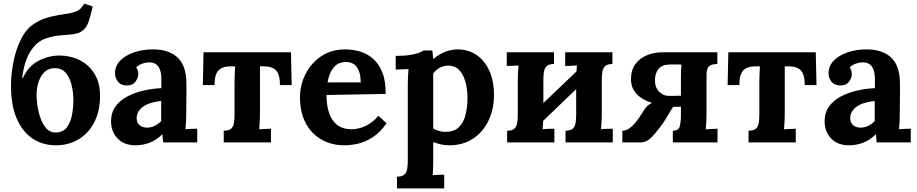

<svg xmlns="http://www.w3.org/2000/svg" viewBox="-20 -790 5088 1065"><path d="M290 16Q218 16 162 -20.5Q106 -57 73.5 -130.5Q41 -204 41 -313Q41 -380 55 -449Q69 -518 97.5 -574.5Q126 -631 169 -658Q212 -686 257.5 -696.5Q303 -707 343 -712.5Q383 -718 407 -729Q419 -735 427.5 -743Q436 -751 447 -770L494 -754Q483 -703 473 -674Q463 -645 449 -630Q435 -615 413 -606Q387 -599 361.5 -597.5Q336 -596 305.5 -593Q275 -590 235 -577Q185 -561 149.5 -506Q114 -451 103 -357H107Q136 -422 191.5 -451.5Q247 -481 306 -482Q371 -482 422.5 -456Q474 -430 504.5 -380Q535 -330 535 -259Q535 -175 503.5 -113Q472 -51 416.5 -17.5Q361 16 290 16ZM290 -55Q330 -56 350.5 -83Q371 -110 379 -151Q387 -192 387 -234Q387 -275 377.5 -316.5Q368 -358 345 -385.5Q322 -413 281 -412Q247 -411 225.5 -389Q204 -367 193.5 -334Q183 -301 183 -266Q183 -215 195 -166Q207 -117 230.5 -85.5Q254 -54 290 -55Z M885 0Q883 -14 882.5 -23.5Q882 -33 881 -46Q847 -12 809 2Q771 16 732 16Q668 16 632 -22Q596 -60 596 -117Q596 -165 620.5 -199Q645 -233 685.5 -254.5Q726 -276 775.5 -287.5Q825 -299 875 -301V-353Q875 -379 868.5 -400Q862 -421 846.5 -433Q831 -445 803 -444Q784 -443 766 -436Q748 -429 735 -416Q743 -407 745 -396.5Q747 -386 747 -378Q747 -358 731 -336.5Q715 -315 680 -316Q650 -317 634 -337Q618 -357 618 -384Q618 -424 646.5 -453.5Q675 -483 723 -499.5Q771 -516 829 -516Q917 -516 965.5 -470.5Q1014 -425 1014 -325Q1014 -291 1014 -267Q1014 -243 1013.5 -219Q1013 -195 1013 -161Q1013 -147 1012 -121.5Q1011 -96 1009 -73Q1026 -75 1045 -75.5Q1064 -76 1074 -76V0ZM874 -230Q846 -227 821 -220Q796 -213 777.5 -201Q759 -189 748.5 -172Q738 -155 738 -134Q739 -106 756 -94Q773 -82 795 -82Q818 -82 838 -92Q858 -102 874 -118Q874 -128 874 -137.5Q874 -147 874 -157Q874 -175 874 -193.5Q874 -212 874 -230Z M1221 0V-65Q1249 -65 1261.5 -76Q1274 -87 1277.5 -107.5Q1281 -128 1281 -154V-339Q1281 -353 1282 -376.5Q1283 -400 1284 -422H1259Q1214 -422 1192 -399.5Q1170 -377 1170 -318H1105L1109 -500H1594L1598 -318H1533Q1533 -377 1511 -399.5Q1489 -422 1444 -422H1422V-161Q1422 -147 1421 -121.5Q1420 -96 1418 -73L1483 -76V0Z M1891 16Q1818 16 1762 -16.5Q1706 -49 1675 -108.5Q1644 -168 1644 -249Q1644 -319 1675 -380Q1706 -441 1762.5 -478.5Q1819 -516 1894 -516Q1936 -516 1976 -504.5Q2016 -493 2048.5 -465Q2081 -437 2100.5 -389Q2120 -341 2119 -269L1791 -263Q1791 -209 1804.5 -166Q1818 -123 1849 -98Q1880 -73 1932 -73Q1952 -73 1977.5 -80Q2003 -87 2029.5 -103.5Q2056 -120 2079 -148L2124 -106Q2088 -55 2047 -28.5Q2006 -2 1965.5 7Q1925 16 1891 16ZM1797 -333H1981Q1980 -375 1969.5 -399.5Q1959 -424 1941 -435Q1923 -446 1899 -446Q1855 -446 1830 -414.5Q1805 -383 1797 -333Z M2182 255V190Q2210 190 2222.5 179Q2235 168 2238.5 147.5Q2242 127 2242 101V-322Q2242 -340 2243 -362.5Q2244 -385 2246 -407Q2230 -406 2208 -405.5Q2186 -405 2175 -404V-480Q2222 -480 2253.5 -485Q2285 -490 2303.5 -497Q2322 -504 2329 -510H2378Q2380 -500 2381 -485.5Q2382 -471 2383 -462Q2418 -492 2452.5 -504Q2487 -516 2518 -516Q2578 -516 2623.5 -485Q2669 -454 2694.5 -397Q2720 -340 2720 -263Q2720 -183 2689 -119.5Q2658 -56 2602.5 -20Q2547 16 2472 16Q2445 16 2423.5 10.5Q2402 5 2383 -2V94Q2383 108 2382.5 133.5Q2382 159 2380 182Q2396 180 2415 179.5Q2434 179 2444 179V255ZM2456 -59Q2502 -60 2527.5 -86.5Q2553 -113 2563 -156Q2573 -199 2573 -248Q2573 -294 2562 -335Q2551 -376 2527 -401.5Q2503 -427 2464 -426Q2439 -425 2418 -413.5Q2397 -402 2383 -382Q2383 -351 2383 -320.5Q2383 -290 2383 -260Q2383 -230 2383 -199.5Q2383 -169 2383 -138.5Q2383 -108 2383 -77Q2394 -70 2414 -64Q2434 -58 2456 -59Z M3053 -435Q3026 -435 3013.5 -424Q3001 -413 2997.5 -393Q2994 -373 2994 -346V-161Q2994 -147 2993 -121.5Q2992 -96 2990 -73Q3006 -75 3025.5 -75.5Q3045 -76 3055 -76V0H2793V-65Q2821 -65 2833 -76Q2845 -87 2848.5 -107.5Q2852 -128 2852 -154V-339Q2852 -353 2853 -379Q2854 -405 2856 -427Q2840 -426 2821 -425Q2802 -424 2791 -424V-500H3053ZM3201 -416 3249 -366 2962 -90 2913 -141ZM3377 -435Q3350 -435 3337.5 -424Q3325 -413 3321.5 -393Q3318 -373 3318 -346V-161Q3318 -147 3317 -121.5Q3316 -96 3314 -73Q3330 -75 3349.5 -75.5Q3369 -76 3379 -76V0H3117V-65Q3145 -65 3157 -76Q3169 -87 3172.5 -107.5Q3176 -128 3176 -154V-339Q3176 -353 3177 -379Q3178 -405 3180 -427Q3164 -426 3145 -425Q3126 -424 3115 -424V-500H3377Z M3432 0V-65Q3453 -65 3471 -78Q3489 -91 3503 -108Q3517 -125 3524 -135L3556 -185Q3563 -196 3573.5 -205Q3584 -214 3597 -219Q3542 -236 3511 -269Q3480 -302 3480 -351Q3480 -401 3504 -434Q3528 -467 3568 -483.5Q3608 -500 3656 -500H3959V-435Q3944 -435 3930 -431.5Q3916 -428 3907.5 -415.5Q3899 -403 3899 -374V-161Q3899 -147 3898 -121.5Q3897 -96 3895 -73L3960 -76V0H3712V-65Q3744 -65 3750.5 -89.5Q3757 -114 3757 -154V-198L3714 -197Q3706 -187 3695 -168Q3684 -149 3671 -127.5Q3658 -106 3643 -87Q3612 -45 3588 -22.5Q3564 0 3532 0ZM3695 -258Q3711 -258 3726 -258.5Q3741 -259 3757 -259V-372Q3757 -390 3758 -405Q3759 -420 3760 -432Q3739 -432 3719.5 -432.5Q3700 -433 3682 -431Q3652 -430 3633 -408Q3614 -386 3613 -347Q3612 -306 3636 -281.5Q3660 -257 3695 -258Z M4132 0V-65Q4160 -65 4172.5 -76Q4185 -87 4188.5 -107.5Q4192 -128 4192 -154V-339Q4192 -353 4193 -376.5Q4194 -400 4195 -422H4170Q4125 -422 4103 -399.5Q4081 -377 4081 -318H4016L4020 -500H4505L4509 -318H4444Q4444 -377 4422 -399.5Q4400 -422 4355 -422H4333V-161Q4333 -147 4332 -121.5Q4331 -96 4329 -73L4394 -76V0Z M4843 0Q4841 -14 4840.5 -23.5Q4840 -33 4839 -46Q4805 -12 4767 2Q4729 16 4690 16Q4626 16 4590 -22Q4554 -60 4554 -117Q4554 -165 4578.5 -199Q4603 -233 4643.5 -254.5Q4684 -276 4733.5 -287.5Q4783 -299 4833 -301V-353Q4833 -379 4826.5 -400Q4820 -421 4804.5 -433Q4789 -445 4761 -444Q4742 -443 4724 -436Q4706 -429 4693 -416Q4701 -407 4703 -396.5Q4705 -386 4705 -378Q4705 -358 4689 -336.5Q4673 -315 4638 -316Q4608 -317 4592 -337Q4576 -357 4576 -384Q4576 -424 4604.5 -453.5Q4633 -483 4681 -499.5Q4729 -516 4787 -516Q4875 -516 4923.5 -470.5Q4972 -425 4972 -325Q4972 -291 4972 -267Q4972 -243 4971.5 -219Q4971 -195 4971 -161Q4971 -147 4970 -121.5Q4969 -96 4967 -73Q4984 -75 5003 -75.5Q5022 -76 5032 -76V0ZM4832 -230Q4804 -227 4779 -220Q4754 -213 4735.5 -201Q4717 -189 4706.5 -172Q4696 -155 4696 -134Q4697 -106 4714 -94Q4731 -82 4753 -82Q4776 -82 4796 -92Q4816 -102 4832 -118Q4832 -128 4832 -137.5Q4832 -147 4832 -157Q4832 -175 4832 -193.5Q4832 -212 4832 -230Z"/></svg>

Font: Lora
Style: Weight 700
Weight: 700
Designer: Olga Karpushina, Alexei Vanyashin (Cyrillic)
Foundry: Cyreal
Version: Version 3.001